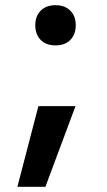

<svg xmlns="http://www.w3.org/2000/svg" viewBox="-20 -550 412 740"><path d="M47 170 128 -141H271L155 170ZM194 -375Q158 -375 137 -396Q116 -417 116 -453Q116 -488 137 -509Q158 -530 194 -530Q230 -530 251 -509Q272 -488 272 -453Q272 -417 251 -396Q230 -375 194 -375Z"/></svg>

Font: M PLUS 2 Thin SemiBold
Style: Regular
Weight: 600
Version: Version 1.001